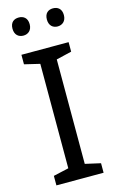

<svg xmlns="http://www.w3.org/2000/svg" viewBox="-136 -961 611 1014"><g transform="rotate(-15 169.5 -454.0)"><path d="M30 -859C30 -825 51 -809 77 -809C102 -809 124 -825 124 -859C124 -894 102 -908 77 -908C51 -908 30 -894 30 -859ZM218 -859C218 -825 239 -809 264 -809C289 -809 311 -825 311 -859C311 -894 289 -908 264 -908C239 -908 218 -894 218 -859ZM298 0V-52L214 -71V-642L298 -662V-714H40V-662L124 -642V-71L40 -52V0Z"/></g></svg>

Font: Noto Sans Gurmukhi UI
Style: Regular
Weight: 400
Designer: Jelle Bosma - Monotype Design Team
Foundry: Monotype Imaging Inc.
Version: Version 2.004